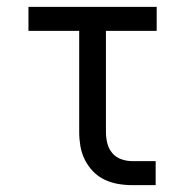

<svg xmlns="http://www.w3.org/2000/svg" viewBox="-20 -540 540 560"><path d="M366 0Q345 0 324.5 -3.5Q304 -7 285 -16Q266 -25 251.5 -40Q237 -55 227.5 -74Q218 -93 214.5 -113.5Q211 -134 211 -155V-450H63V-520H437V-450H289V-155Q289 -138 293 -122Q297 -106 307.5 -93.5Q318 -81 334 -75.5Q350 -70 366 -70H434V0Z"/></svg>

Font: Iosevka Curly Slab
Style: Regular
Weight: 400
Monospace: yes
Designer: Belleve Invis
Foundry: Belleve Invis
Version: Version 22.1.2; ttfautohint (v1.8.4)